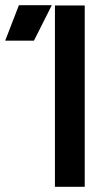

<svg xmlns="http://www.w3.org/2000/svg" viewBox="-132 -721 427 741"><path d="M-112 -564H-1L68 -701H-59ZM80 0H195V-700H80Z"/></svg>

Font: Unageo
Style: SemiBold
Weight: 600
Designer: Richard Sepsi
Foundry: Richard Sepsi
Version: Version 2.000